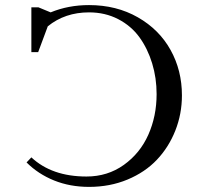

<svg xmlns="http://www.w3.org/2000/svg" viewBox="-20 -731 794 759"><path d="M85 -88.9 104 -108.9Q185.1 -33.2 321.8 -33.2Q405.3 -33.2 469.5 -79.1Q533.7 -125 566.4 -198.5Q599.1 -272 599.1 -358.9Q599.1 -422.9 581.5 -480.5Q564 -538.1 531.5 -583.3Q499 -628.4 447.3 -655.3Q395.5 -682.1 332 -682.1Q236.8 -682.1 168.9 -627L130.9 -524.9H104V-702.1H131.8L180.2 -682.1Q250 -710.9 332 -710.9Q440.4 -710.9 524.9 -662.6Q609.4 -614.3 654.3 -533.4Q699.2 -452.6 699.2 -354Q699.2 -280.8 673.1 -214.8Q647 -148.9 600.3 -99.6Q553.7 -50.3 484.1 -21.2Q414.6 7.8 332 7.8Q256.8 7.8 193.8 -17.6Q130.9 -43 85 -88.9Z"/></svg>

Font: Dihjauti S
Style: Bold
Weight: 700
Designer: T. Christopher White
Version: Version 3.0.0